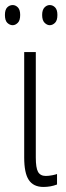

<svg xmlns="http://www.w3.org/2000/svg" viewBox="-26 -738 264 768"><path d="M142.6 -678.2Q142.6 -698.7 152.3 -708.5Q161.6 -717.8 172.9 -717.8Q185.1 -717.8 194.3 -708.5Q203.6 -699.2 203.6 -678.2Q203.6 -656.2 194.3 -647Q184.6 -637.2 172.9 -637.2Q162.1 -637.2 152.3 -647Q142.6 -656.7 142.6 -678.2ZM-6.3 -678.2Q-6.3 -699.2 2.9 -708.5Q12.2 -717.8 24.9 -717.8Q36.1 -717.8 45.4 -708.5Q54.7 -699.2 54.7 -678.2Q54.7 -656.2 45.4 -647Q35.6 -637.2 24.9 -637.2Q12.7 -637.2 2.9 -647Q-6.3 -656.2 -6.3 -678.2ZM117.2 -529.8V-107.9Q117.2 -66.9 126 -50.8Q135.3 -34.2 157.2 -34.2Q168 -34.2 183.6 -37.1Q197.8 -40 202.1 -42V0Q176.8 9.8 147.9 9.8Q107.4 9.8 88.9 -18.6Q70.8 -45.9 70.8 -107.9V-529.8Z"/></svg>

Font: Germano
Style: Regular
Weight: 300
Width: 3
Foundry: Ascender Corporation
Version: Version 1.10; ttfautohint (v1.5)